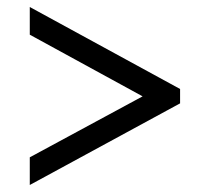

<svg xmlns="http://www.w3.org/2000/svg" viewBox="-20 -632 599 548"><path d="M65 -104V-183L387 -357L65 -533V-612L494 -378V-337Z"/></svg>

Font: Noto Serif
Style: Bold Italic
Weight: 700
Italic angle: -12°
Designer: Monotype Design Team
Foundry: Monotype Imaging Inc.
Version: Version 2.013